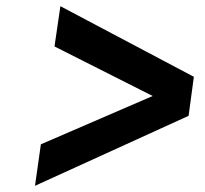

<svg xmlns="http://www.w3.org/2000/svg" viewBox="-20 -594 663 620"><path d="M93 6 589 -220 606 -346 175 -574 156 -444 473 -284 112 -128Z"/></svg>

Font: Ronzino Bold
Style: Italic
Weight: 700
Italic angle: -8°
Designer: Nunzio Mazzaferro
Foundry: Collletttivo
Version: Version 1.000;Glyphs 3.3 (3337)